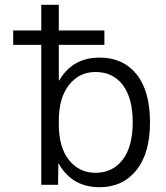

<svg xmlns="http://www.w3.org/2000/svg" viewBox="-20 -770 690 800"><path d="M35 -583V-643H152V-750H225V-643H415V-583H225V-435H227Q282 -530 395 -530Q493 -530 549 -460.5Q605 -391 605 -260Q605 -131 548 -60.5Q491 10 395 10Q280 10 225 -88H223L222 0H152V-583ZM378 -470Q310 -470 267.5 -416Q225 -362 225 -267V-253Q225 -156 267.5 -103Q310 -50 378 -50Q449 -50 491 -104.5Q533 -159 533 -260Q533 -361 492 -415.5Q451 -470 378 -470Z"/></svg>

Font: M PLUS 1p
Style: Regular
Weight: 400
Version: Version 1.062